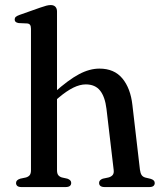

<svg xmlns="http://www.w3.org/2000/svg" viewBox="-20 -758 656 778"><path d="M211 -711.5V-68.5Q211 -55 216 -48.5Q221 -42 230.5 -39L253 -34Q268.5 -28.5 268.5 -17Q268.5 0 245.5 0H67Q55.5 0 50.2 -4.5Q45 -9 45 -16.5Q45 -22.5 49 -26.8Q53 -31 62 -34L85.5 -39Q95.5 -42 100.5 -48.5Q105.5 -55 105.5 -68.5V-641Q105.5 -652 101.8 -657.2Q98 -662.5 89.5 -663L55.5 -664.5Q47 -666 43.2 -669.5Q39.5 -673 39.5 -679Q39.5 -685.5 43.8 -689.5Q48 -693.5 59 -697.5L142.5 -727Q158 -732.5 167.8 -735Q177.5 -737.5 185.5 -737.5Q198 -737.5 204.5 -730.5Q211 -723.5 211 -711.5ZM196.5 -344 177 -363.5 199 -382.5Q258 -435 300.5 -457.5Q343 -480 383 -480Q443 -480 476 -440Q509 -400 516.5 -332.5L547 -70.5Q549 -56 553.8 -48.8Q558.5 -41.5 569 -38.5L590 -33.5Q598.5 -31 602.8 -26.8Q607 -22.5 607 -16.5Q607 -9 601.8 -4.5Q596.5 0 584.5 0H404.5Q381.5 0 381.5 -17Q381.5 -28.5 396.5 -34L420 -39Q431 -42 436.8 -49.2Q442.5 -56.5 440.5 -70.5L411.5 -316.5Q405.5 -366 385.5 -391Q365.5 -416 327.5 -416Q304 -416 277 -402.8Q250 -389.5 218 -362.5Z"/></svg>

Font: Fraunces
Style: Regular
Weight: 400
Version: Version 1.000;[b76b70a41]